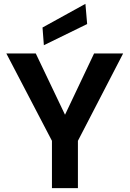

<svg xmlns="http://www.w3.org/2000/svg" viewBox="-20 -978 674 998"><path d="M250 0V-246L13 -700H166L333 -350H303L469 -700H620L385 -246V0ZM208 -743 201 -835 424 -958 433 -853Z"/></svg>

Font: DM Sans 18pt
Style: Bold
Weight: 700
Designer: Colophon Foundry, Jonny Pinhorn
Foundry: Colophon Foundry
Version: Version 4.004;gftools[0.9.30]